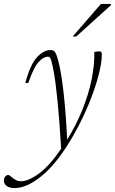

<svg xmlns="http://www.w3.org/2000/svg" viewBox="-104 -690 584 975"><path d="M39.5 -268.5H24.5Q50 -363 84 -399.5Q118 -436 152.5 -436Q163 -436 169.8 -431.5Q176.5 -427 183 -410.2Q189.5 -393.5 197.5 -357.5Q209.5 -305.5 220.2 -207.2Q231 -109 237 19Q283 -54.5 314.2 -132.2Q345.5 -210 361 -285.2Q376.5 -360.5 375 -426Q387 -429 399 -429Q407.5 -429 410.2 -426Q413 -423 413 -413Q413 -378 401.2 -327.2Q389.5 -276.5 368 -216.8Q346.5 -157 316.8 -94.5Q287 -32 251 27.5Q179 146 105.2 205.5Q31.5 265 -29.5 265Q-56.5 265 -70.2 254.2Q-84 243.5 -84 228.5Q-84 214 -77 206.2Q-70 198.5 -62 198.5Q-58.5 198.5 -53.2 202.8Q-48 207 -40.5 213Q-33 219 -22 224.8Q-11 230.5 2 230.5Q40.5 230.5 94.2 191Q148 151.5 206.5 65.5Q198.5 -74 188.2 -176.8Q178 -279.5 168 -329.5Q161.5 -364 157.2 -379.2Q153 -394.5 149.2 -398.2Q145.5 -402 140 -402Q116 -402 91 -374Q66 -346 39.5 -268.5ZM265 -504.5 408.5 -670H459.5L458.5 -663L283 -504.5Z"/></svg>

Font: Newsreader 16pt ExtraLight
Style: Italic
Weight: 275
Italic angle: -17°
Designer: Hugues Gentile
Foundry: Production Type
Version: Version 1.003; ttfautohint (v1.8.3)